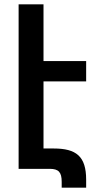

<svg xmlns="http://www.w3.org/2000/svg" viewBox="-20 -780 447 887"><path d="M66 0H210C251 0 265 16 265 60V87H378V50C378 -58 332 -94 228 -94H181V-404H378V-498H181V-760H66Z"/></svg>

Font: Noto Sans Armenian Condensed SemiBold
Style: Regular
Weight: 600
Width: 3
Designer: Monotype Design Team
Foundry: Monotype Imaging Inc.
Version: Version 2.008